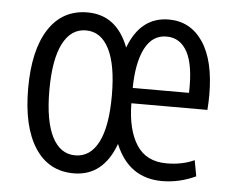

<svg xmlns="http://www.w3.org/2000/svg" viewBox="-44 -587 798 649"><g transform="rotate(5 355.0 -262.0)"><path d="M228 11Q143 11 96.5 -60.5Q50 -132 50 -262Q50 -392 96.5 -463.5Q143 -535 228 -535Q327 -535 368 -428Q408 -535 504 -535Q577 -535 619.5 -472.5Q662 -410 662 -292Q662 -282 661.5 -269Q661 -256 660 -242H402Q403 -152 436 -101Q469 -50 538 -50Q591 -50 632 -69L642 -15Q614 -2 585.5 4.5Q557 11 528 11Q415 11 369 -101Q328 11 228 11ZM402 -294H593Q596 -387 572 -432Q548 -477 501 -477Q453 -477 428 -428.5Q403 -380 402 -294ZM228 -50Q279 -50 306.5 -103.5Q334 -157 334 -262Q334 -366 306.5 -420Q279 -474 228 -474Q177 -474 149.5 -420Q122 -366 122 -262Q122 -158 149.5 -104Q177 -50 228 -50Z"/></g></svg>

Font: Ubuntu Sans Condensed
Style: Regular
Weight: 400
Width: 3
Designer: Dalton Maag Ltd
Foundry: Dalton Maag Ltd
Version: Version 1.006; ttfautohint (v1.8.4.7-5d5b)